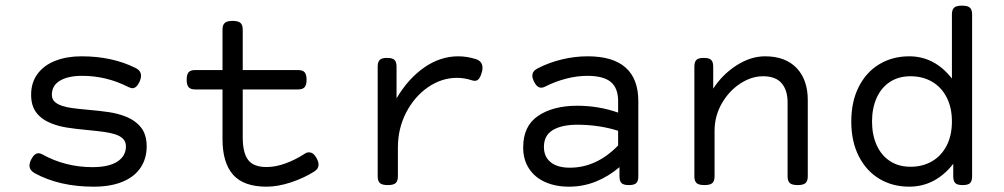

<svg xmlns="http://www.w3.org/2000/svg" viewBox="-20 -666 3638 696"><path d="M106 -38.1Q86.9 -48.8 86.9 -65.9Q86.9 -75.2 92.8 -87.4Q104.5 -110.4 119.1 -110.4Q126.5 -110.4 134.3 -106Q174.3 -83.5 220.2 -71.8Q266.1 -60.1 314.5 -60.1Q374.5 -60.1 405.5 -80.3Q436.5 -100.6 436.5 -135.3Q436.5 -151.9 426.5 -162.4Q416.5 -172.9 397 -179.2Q380.4 -184.6 357.9 -187.7Q335.4 -190.9 300.3 -194.3Q252.4 -198.7 222.2 -203.6Q191.9 -208.5 166 -218.8Q131.3 -232.4 112.1 -257.3Q92.8 -282.2 92.8 -322.3Q92.8 -367.2 116.5 -398.7Q140.1 -430.2 181.4 -446Q222.7 -461.9 275.4 -461.9Q387.2 -461.9 471.7 -419.4Q491.2 -409.7 491.2 -391.6Q491.2 -381.8 486.3 -370.6Q475.1 -346.2 460 -346.2Q455.1 -346.2 445.3 -350.6Q365.7 -391.1 278.3 -391.1Q226.6 -391.1 197.3 -373.5Q168 -356 168 -322.3Q168 -307.1 177.7 -297.6Q187.5 -288.1 205.6 -282.2Q221.7 -276.9 241.7 -274.2Q261.7 -271.5 298.3 -268.1Q343.8 -264.2 374.5 -259.5Q405.3 -254.9 431.6 -245.1Q469.2 -231 490.5 -204.8Q511.7 -178.7 511.7 -135.3Q511.7 -91.3 489.7 -58.3Q467.8 -25.4 424.6 -7.3Q381.3 10.7 319.3 10.7Q195.3 10.7 106 -38.1Z M1134.8 -69.3Q1134.8 -53.7 1118.7 -43.9Q1080.6 -20 1033.7 -4.6Q986.8 10.7 946.3 10.7Q863.3 10.7 825 -32.5Q786.6 -75.7 786.6 -161.6V-341.8H687.5Q670.9 -341.8 663.8 -349.9Q656.7 -357.9 656.7 -377Q656.7 -396 663.8 -404.1Q670.9 -412.1 687.5 -412.1H786.6V-558.6Q786.6 -575.7 794.9 -583Q803.2 -590.3 823.2 -590.3Q843.3 -590.3 851.6 -583Q859.9 -575.7 859.9 -558.6V-412.1H1060.5Q1077.1 -412.1 1084.2 -404.1Q1091.3 -396 1091.3 -377Q1091.3 -357.9 1084.2 -349.9Q1077.1 -341.8 1060.5 -341.8H859.9V-168Q859.9 -112.3 879.4 -86.4Q898.9 -60.5 946.3 -60.5Q979 -60.5 1015.1 -73.7Q1051.3 -86.9 1085 -108.9Q1091.8 -113.8 1100.1 -113.8Q1116.7 -113.8 1128.4 -91.3Q1134.8 -78.6 1134.8 -69.3Z M1705.1 -451.7Q1729 -443.8 1729 -420.4Q1729 -412.6 1727.1 -405.3Q1722.7 -389.2 1716.6 -381.1Q1710.4 -373 1701.2 -373Q1695.8 -373 1690.4 -375Q1663.1 -383.8 1636.7 -383.8Q1580.6 -383.8 1531.2 -349.6Q1481.9 -315.4 1452.1 -257.6Q1422.4 -199.7 1422.4 -131.8V-26.9Q1422.4 -9.8 1414.3 -2.4Q1406.2 4.9 1386.2 4.9H1385.3Q1365.2 4.9 1357.2 -2.4Q1349.1 -9.8 1349.1 -26.9V-424.3Q1349.1 -441.4 1356.4 -448.7Q1363.8 -456.1 1382.8 -456.1H1383.8Q1402.8 -456.1 1410.2 -448.7Q1417.5 -441.4 1417.5 -424.3V-309.6Q1460 -381.3 1518.1 -421.6Q1576.2 -461.9 1641.1 -461.9Q1672.9 -461.9 1705.1 -451.7Z M2293.9 -299.3V-26.9Q2293.9 -9.8 2286.6 -2.4Q2279.3 4.9 2260.3 4.9H2259.3Q2240.2 4.9 2232.9 -2.4Q2225.6 -9.8 2225.6 -26.9V-60.1Q2186 -26.4 2139.9 -7.8Q2093.8 10.7 2042.5 10.7Q1993.7 10.7 1956.1 -6.1Q1918.5 -22.9 1897.5 -55.2Q1876.5 -87.4 1876.5 -131.8Q1876.5 -209.5 1930.9 -246.1Q1985.4 -282.7 2072.3 -282.7Q2149.9 -282.7 2220.7 -257.8V-299.3Q2220.7 -346.7 2194.1 -368.9Q2167.5 -391.1 2108.4 -391.1Q2071.8 -391.1 2032.2 -380.9Q1992.7 -370.6 1957 -352.5Q1949.2 -348.1 1941.9 -348.1Q1926.3 -348.1 1915 -371.6Q1909.7 -383.3 1909.7 -391.1Q1909.7 -408.2 1927.7 -417.5Q1968.8 -439 2015.9 -450.4Q2063 -461.9 2110.4 -461.9Q2202.1 -461.9 2248 -420.9Q2293.9 -379.9 2293.9 -299.3ZM2220.7 -138.7V-191.9Q2187.5 -202.6 2149.4 -208.3Q2111.3 -213.9 2072.8 -213.9Q2016.6 -213.9 1984.1 -194.6Q1951.7 -175.3 1951.7 -133.3Q1951.7 -97.7 1976.3 -77.9Q2001 -58.1 2045.4 -58.1Q2142.6 -58.1 2220.7 -138.7Z M2908.2 -302.7V-26.9Q2908.2 -9.8 2900.1 -2.4Q2892.1 4.9 2872.1 4.9H2871.1Q2851.1 4.9 2843 -2.4Q2835 -9.8 2835 -26.9V-295.4Q2835 -339.4 2813.2 -364.5Q2791.5 -389.6 2746.1 -389.6Q2704.1 -389.6 2663.3 -363Q2622.6 -336.4 2596.4 -290.8Q2570.3 -245.1 2570.3 -191.4V-26.9Q2570.3 -9.8 2562.3 -2.4Q2554.2 4.9 2534.2 4.9H2533.2Q2513.2 4.9 2505.1 -2.4Q2497.1 -9.8 2497.1 -26.9V-424.3Q2497.1 -441.4 2504.4 -448.7Q2511.7 -456.1 2530.8 -456.1H2531.7Q2550.8 -456.1 2558.1 -448.7Q2565.4 -441.4 2565.4 -424.3V-344.7Q2598.6 -396 2649.9 -429Q2701.2 -461.9 2753.4 -461.9Q2827.1 -461.9 2867.7 -419.4Q2908.2 -377 2908.2 -302.7Z M3503.9 -613.8V-26.9Q3503.9 -9.8 3496.6 -2.4Q3489.3 4.9 3470.2 4.9H3469.2Q3450.2 4.9 3442.9 -2.4Q3435.5 -9.8 3435.5 -26.9V-72.3Q3404.8 -32.2 3364.3 -10.7Q3323.7 10.7 3275.9 10.7Q3215.3 10.7 3167.7 -17.8Q3120.1 -46.4 3093 -99.9Q3065.9 -153.3 3065.9 -225.6Q3065.9 -297.9 3093 -351.3Q3120.1 -404.8 3167.7 -433.3Q3215.3 -461.9 3275.9 -461.9Q3367.7 -461.9 3430.7 -381.3V-613.8Q3430.7 -630.9 3438.7 -638.2Q3446.8 -645.5 3466.8 -645.5H3467.8Q3487.8 -645.5 3495.8 -638.2Q3503.9 -630.9 3503.9 -613.8ZM3141.1 -225.6Q3141.1 -177.7 3157.7 -140.4Q3174.3 -103 3205.8 -82.3Q3237.3 -61.5 3280.8 -61.5Q3324.2 -61.5 3358.2 -81.1Q3392.1 -100.6 3411.4 -137.7Q3430.7 -174.8 3430.7 -225.6Q3430.7 -276.4 3411.4 -313.5Q3392.1 -350.6 3358.2 -370.1Q3324.2 -389.6 3280.8 -389.6Q3237.3 -389.6 3205.8 -368.9Q3174.3 -348.1 3157.7 -310.8Q3141.1 -273.4 3141.1 -225.6Z"/></svg>

Font: Courier Prime Sans
Style: Regular
Weight: 400
Designer: Alan Dague-Greene
Foundry: Quote-Unquote Apps
Version: Version 3.020